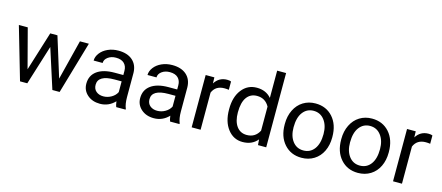

<svg xmlns="http://www.w3.org/2000/svg" viewBox="-51 -1306 4313 1873"><g transform="rotate(15 2105.5 -370.0)"><path d="M536.1 -124.5 637.7 -528.3H728L574.2 0H501L372.6 -400.4L247.6 0H174.3L21 -528.3H110.8L214.8 -132.8L337.9 -528.3H410.6Z M1146 0Q1138.2 -15.6 1133.3 -55.7Q1070.3 9.8 982.9 9.8Q904.8 9.8 854.7 -34.4Q804.7 -78.6 804.7 -146.5Q804.7 -229 867.4 -274.7Q930.2 -320.3 1043.9 -320.3H1131.8V-361.8Q1131.8 -409.2 1103.5 -437.3Q1075.2 -465.3 1020 -465.3Q971.7 -465.3 939 -440.9Q906.2 -416.5 906.2 -381.8H815.4Q815.4 -421.4 843.5 -458.3Q871.6 -495.1 919.7 -516.6Q967.8 -538.1 1025.4 -538.1Q1116.7 -538.1 1168.5 -492.4Q1220.2 -446.8 1222.2 -366.7V-123.5Q1222.2 -50.8 1240.7 -7.8V0ZM996.1 -68.8Q1038.6 -68.8 1076.7 -90.8Q1114.7 -112.8 1131.8 -147.9V-256.3H1061Q895 -256.3 895 -159.2Q895 -116.7 923.3 -92.8Q951.7 -68.8 996.1 -68.8Z M1689.9 0Q1682.1 -15.6 1677.2 -55.7Q1614.3 9.8 1526.9 9.8Q1448.7 9.8 1398.7 -34.4Q1348.6 -78.6 1348.6 -146.5Q1348.6 -229 1411.4 -274.7Q1474.1 -320.3 1587.9 -320.3H1675.8V-361.8Q1675.8 -409.2 1647.5 -437.3Q1619.1 -465.3 1564 -465.3Q1515.6 -465.3 1482.9 -440.9Q1450.2 -416.5 1450.2 -381.8H1359.4Q1359.4 -421.4 1387.5 -458.3Q1415.5 -495.1 1463.6 -516.6Q1511.7 -538.1 1569.3 -538.1Q1660.6 -538.1 1712.4 -492.4Q1764.2 -446.8 1766.1 -366.7V-123.5Q1766.1 -50.8 1784.7 -7.8V0ZM1540 -68.8Q1582.5 -68.8 1620.6 -90.8Q1658.7 -112.8 1675.8 -147.9V-256.3H1605Q1439 -256.3 1439 -159.2Q1439 -116.7 1467.3 -92.8Q1495.6 -68.8 1540 -68.8Z M2163.1 -447.3Q2142.6 -450.7 2118.7 -450.7Q2029.8 -450.7 1998 -375V0H1907.7V-528.3H1995.6L1997.1 -467.3Q2041.5 -538.1 2123 -538.1Q2149.4 -538.1 2163.1 -531.2Z M2214.8 -268.6Q2214.8 -390.1 2272.5 -464.1Q2330.1 -538.1 2423.3 -538.1Q2516.1 -538.1 2570.3 -474.6V-750H2660.6V0H2577.6L2573.2 -56.6Q2519 9.8 2422.4 9.8Q2330.6 9.8 2272.7 -65.4Q2214.8 -140.6 2214.8 -261.7ZM2305.2 -258.3Q2305.2 -168.5 2342.3 -117.7Q2379.4 -66.9 2444.8 -66.9Q2530.8 -66.9 2570.3 -144V-386.7Q2529.8 -461.4 2445.8 -461.4Q2379.4 -461.4 2342.3 -410.2Q2305.2 -358.9 2305.2 -258.3Z M2776.9 -269Q2776.9 -346.7 2807.4 -408.7Q2837.9 -470.7 2892.3 -504.4Q2946.8 -538.1 3016.6 -538.1Q3124.5 -538.1 3191.2 -463.4Q3257.8 -388.7 3257.8 -264.6V-258.3Q3257.8 -181.2 3228.3 -119.9Q3198.7 -58.6 3143.8 -24.4Q3088.9 9.8 3017.6 9.8Q2910.2 9.8 2843.5 -64.9Q2776.9 -139.6 2776.9 -262.7ZM2867.7 -258.3Q2867.7 -170.4 2908.4 -117.2Q2949.2 -64 3017.6 -64Q3086.4 -64 3127 -117.9Q3167.5 -171.9 3167.5 -269Q3167.5 -356 3126.2 -409.9Q3085 -463.9 3016.6 -463.9Q2949.7 -463.9 2908.7 -410.6Q2867.7 -357.4 2867.7 -258.3Z M3347.2 -269Q3347.2 -346.7 3377.7 -408.7Q3408.2 -470.7 3462.6 -504.4Q3517.1 -538.1 3586.9 -538.1Q3694.8 -538.1 3761.5 -463.4Q3828.1 -388.7 3828.1 -264.6V-258.3Q3828.1 -181.2 3798.6 -119.9Q3769 -58.6 3714.1 -24.4Q3659.2 9.8 3587.9 9.8Q3480.5 9.8 3413.8 -64.9Q3347.2 -139.6 3347.2 -262.7ZM3438 -258.3Q3438 -170.4 3478.8 -117.2Q3519.5 -64 3587.9 -64Q3656.7 -64 3697.3 -117.9Q3737.8 -171.9 3737.8 -269Q3737.8 -356 3696.5 -409.9Q3655.3 -463.9 3586.9 -463.9Q3520 -463.9 3479 -410.6Q3438 -357.4 3438 -258.3Z M4196.8 -447.3Q4176.3 -450.7 4152.3 -450.7Q4063.5 -450.7 4031.7 -375V0H3941.4V-528.3H4029.3L4030.8 -467.3Q4075.2 -538.1 4156.7 -538.1Q4183.1 -538.1 4196.8 -531.2Z"/></g></svg>

Font: Noboto
Style: Regular
Weight: 400
Designer: Google
Version: Version 2.001101; 2014